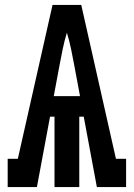

<svg xmlns="http://www.w3.org/2000/svg" viewBox="-20 -755 540 775"><path d="M11 0V-114H52L192 -735H308L448 -114H489V0H371L318 -284H300V0H200V-284H182L129 0ZM197 -367H303L280 -490Q274 -523 267 -556.5Q260 -590 250 -623Q240 -590 233 -556.5Q226 -523 220 -490Z"/></svg>

Font: Iosevka Slab Heavy
Style: Regular
Weight: 900
Monospace: yes
Designer: Belleve Invis
Foundry: Belleve Invis
Version: Version 11.1.0; ttfautohint (v1.8.3)